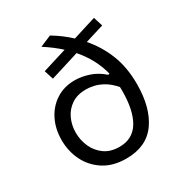

<svg xmlns="http://www.w3.org/2000/svg" viewBox="-178 -875 947 1010"><g transform="rotate(-30 295.5 -370.0)"><path d="M298 11Q217 11 161.8 -24.8Q106.5 -60.5 78.2 -118.2Q50 -176 50 -243Q50 -311 77 -365Q104 -419 152.8 -450.5Q201.5 -482 266.5 -482Q307.5 -482 352 -467.2Q396.5 -452.5 434.5 -418.5L443 -421Q418 -519 347 -601L331.5 -596Q297 -585 256.2 -572.5Q215.5 -560 172 -546.5L154.5 -602Q194.5 -614.5 231.8 -626Q269 -637.5 301.5 -647.5Q259 -686.5 203.5 -722L272 -751Q331.5 -715.5 378 -671.5Q409 -681.5 444.5 -692.5Q480 -703.5 519 -715.5L536.5 -659.5Q477.5 -641.5 423 -624.5Q478.5 -560.5 509.8 -481.5Q541 -402.5 541 -302Q541 -158 480.8 -73.5Q420.5 11 298 11ZM134 -240Q134 -194.5 152.2 -153.5Q170.5 -112.5 206.8 -86.5Q243 -60.5 297 -60.5Q377.5 -60.5 416.8 -125.2Q456 -190 456 -309Q456 -320.5 455.5 -332Q425.5 -366.5 395.8 -383.2Q366 -400 339.8 -405.5Q313.5 -411 294.5 -411Q241 -411 205.2 -386.8Q169.5 -362.5 151.8 -323.5Q134 -284.5 134 -240Z"/></g></svg>

Font: Commissioner
Style: Regular
Weight: 400
Designer: Kostas Bartsokas
Foundry: Kostas Bartsokas
Version: Version 1.000; ttfautohint (v1.8.3)